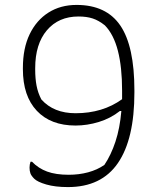

<svg xmlns="http://www.w3.org/2000/svg" viewBox="-20 -740 640 780"><path d="M291 -720Q412 -720 469 -636Q526 -552 526 -373V-364Q526 -175 459 -77.5Q392 20 256 20Q204 20 168 9.5Q132 -1 119 -14Q107 -26 103.5 -36Q100 -46 100 -59Q100 -72 104 -83H110Q136 -56 171.5 -43Q207 -30 259 -30Q301 -30 338 -40Q375 -50 404 -70Q431 -110 449 -164.5Q467 -219 473 -289H467Q429 -259 381.5 -244.5Q334 -230 287 -230Q186 -230 129.5 -290Q73 -350 73 -459V-464Q73 -544 100.5 -601Q128 -658 177 -689Q226 -720 291 -720ZM148 -336Q198 -280 287 -280Q397 -280 476 -337Q476 -350 476 -363V-372Q476 -467 459 -533.5Q442 -600 406 -637Q381 -657 356.5 -665Q332 -673 299 -673Q218 -673 170.5 -617Q123 -561 123 -463V-457Q123 -421 128.5 -392Q134 -363 148 -336Z"/></svg>

Font: Recursive Sn Csl St Lt
Style: Regular
Weight: 300
Version: Version 1.079;hotconv 1.0.112;makeotfexe 2.5.65598; ttfautoh